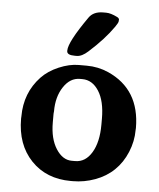

<svg xmlns="http://www.w3.org/2000/svg" viewBox="-52 -750 675 816"><g transform="rotate(5 285.5 -342.0)"><path d="M182.6 -220.2Q182.6 -150.9 210.2 -107.9Q237.8 -64.9 276.9 -64.9H291.5Q335.4 -64.9 362.3 -109.6Q389.2 -154.3 389.2 -228.5V-253.9Q389.2 -329.6 361.8 -372.1Q334.5 -414.6 291.5 -414.6H281.7Q239.7 -414.6 211.7 -372.3Q183.6 -330.1 183.6 -268.1L182.6 -257.3ZM259.3 -510.7H250.5Q217.3 -510.7 217.3 -527.8V-530.3Q217.3 -566.4 294.9 -677.2Q314 -704.6 355.5 -704.6H368.2Q387.7 -704.6 416 -690.4Q424.8 -686 424.8 -679.2L424.3 -676.8V-673.8Q424.3 -667 411.6 -648.9Q372.6 -592.8 307.1 -534.2Q281.2 -510.7 259.3 -510.7ZM271.5 -473.1H305.2Q354.5 -473.1 398.4 -453.6Q536.1 -392.1 536.6 -227.5L536.1 -218.8Q536.1 -170.4 516.8 -124Q497.6 -77.6 464.1 -45.4Q430.7 -13.2 384 3.9Q337.4 21 289.1 21H280.3Q175.8 21 111.3 -46.4Q46.9 -113.8 46.9 -225.1L47.4 -233.9Q47.4 -335 113.3 -404.8Q142.1 -435.1 186.8 -454.1Q231.4 -473.1 271.5 -473.1Z"/></g></svg>

Font: Averia Serif Libre
Style: Bold
Weight: 700
Version: Version 1.002